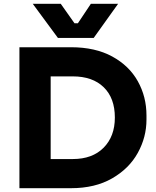

<svg xmlns="http://www.w3.org/2000/svg" viewBox="-20 -984 821 1008"><path d="M82 -736H353Q480 -736 569 -687.5Q658 -639 703.5 -557.5Q749 -476 749 -378V-356Q749 -264 703.5 -181.5Q658 -99 568.5 -47.5Q479 4 353 4H82ZM362 -149Q465 -149 524 -208.5Q583 -268 583 -367Q583 -469 524.5 -526Q466 -583 362 -583H246V-149ZM152 -964H299L371 -862H389L457 -964H600L472 -785H284Z"/></svg>

Font: Sora-SIA
Style: Bold
Weight: 700
Designer: Jonathan Barnbrook, Julián Moncada
Foundry: Barnbrook Fonts
Version: Version 2.000